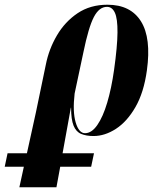

<svg xmlns="http://www.w3.org/2000/svg" viewBox="-120 -566 686 813"><path d="M-100 140 -88 83H-6L32 -90L74 -292Q87 -358 121 -416Q155 -474 208.5 -510Q262 -546 335 -546Q433 -546 477 -475.5Q521 -405 502 -268Q489 -174 453.5 -112.5Q418 -51 371 -20.5Q324 10 276 10Q245 10 223.5 1Q202 -8 191.5 -34Q181 -60 181 -110H180L145 83H278L266 140H135L119 227H-38L-19 140ZM240 -2Q268 -2 292 -36.5Q316 -71 334 -131.5Q352 -192 363 -270Q377 -370 377.5 -428.5Q378 -487 366.5 -512Q355 -537 333 -537Q300 -537 277.5 -494Q255 -451 233 -344L196 -170Q187 -93 200.5 -47.5Q214 -2 240 -2Z"/></svg>

Font: Noto Serif Display ExtraCondensed ExtraBold
Style: Italic
Weight: 800
Width: 2
Italic angle: -12°
Designer: Monotype Design Team
Foundry: Monotype Imaging Inc.
Version: Version 2.009